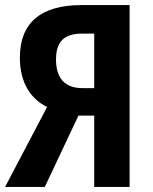

<svg xmlns="http://www.w3.org/2000/svg" viewBox="-20 -734 601 754"><path d="M288 -280H350V0H489V-714H299C140 -714 58 -644 58 -508C58 -406 103 -344 165 -314L0 0H156ZM350 -602V-388H303C235 -388 200 -427 200 -500C200 -571 232 -602 303 -602Z"/></svg>

Font: Noto Sans Display SemiCondensed
Style: Bold
Weight: 700
Width: 4
Designer: Monotype Design Team
Foundry: Monotype Imaging Inc.
Version: Version 1.900